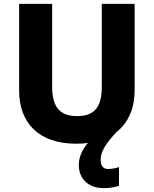

<svg xmlns="http://www.w3.org/2000/svg" viewBox="-20 -800 796 994"><path d="M501 28C501 -17 529 -59 584 -117C646 -166 677 -242 677 -333V-780H507V-352C507 -245 469 -199 379 -199C294 -199 250 -241 250 -351V-780H79V-332C79 -161 183 -56 375 -56C396 -56 416 -57 435 -60C404 -23 388 15 388 54C388 129 441 174 516 174C550 174 575 169 596 162V65C583 70 559 75 540 75C517 75 501 62 501 28Z"/></svg>

Font: Noto Sans Malayalam UI ExtraBold
Style: Regular
Weight: 800
Designer: Jelle Bosma - Monotype Design Team
Foundry: Monotype Imaging Inc.
Version: Version 2.104